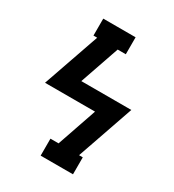

<svg xmlns="http://www.w3.org/2000/svg" viewBox="-178 -838 855 941"><g transform="rotate(30 250.0 -367.5)"><path d="M198 0V-96H244L321 -320H38L149 -639H128V-735H311V-639H265L188 -416H471L360 -96H381V0Z"/></g></svg>

Font: Iosevka Gothic
Style: Bold Italic
Weight: 700
Italic angle: -9°
Monospace: yes
Designer: Belleve Invis
Foundry: Belleve Invis
Version: Version 15.5.1; ttfautohint (v1.8.4)